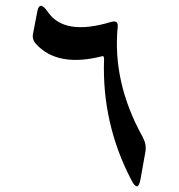

<svg xmlns="http://www.w3.org/2000/svg" viewBox="-20 -562 626 673"><path d="M110.8 -522Q118.7 -562 147.5 -520.5Q205.1 -435.5 368.7 -484.9Q395 -492.7 392.6 -468.3Q373.5 -273.9 480 -82Q494.1 -56.2 489.7 -30.3L472.7 65.4Q463.9 113.8 441.4 70.8Q336.9 -127.9 344.7 -353Q345.2 -366.7 339.4 -365.2Q181.6 -324.7 106 -408.2Q91.8 -423.8 95.7 -443.4Z"/></svg>

Font: Amiri Quran
Style: Regular
Weight: 400
Designer: Khaled Hosny
Version: Version 000.105